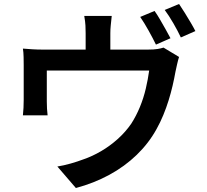

<svg xmlns="http://www.w3.org/2000/svg" viewBox="-20 -880 1040 964"><path d="M756 -825Q769 -807 783.5 -782Q798 -757 812 -732Q826 -707 836 -688L763 -656Q748 -687 726 -726.5Q704 -766 684 -795ZM879 -860Q892 -841 907.5 -816Q923 -791 937.5 -766.5Q952 -742 961 -724L888 -692Q873 -724 850.5 -763Q828 -802 807 -830ZM541 -800Q538 -771 536 -752Q534 -733 534 -713Q534 -700 534 -673.5Q534 -647 534 -619Q534 -591 534 -572H410Q410 -593 410 -621.5Q410 -650 410 -675Q410 -700 410 -713Q410 -733 409 -752Q408 -771 403 -800ZM879 -594Q874 -579 869 -556.5Q864 -534 861 -520Q855 -486 846.5 -449.5Q838 -413 826.5 -376Q815 -339 800 -302.5Q785 -266 766 -232Q727 -161 666.5 -102.5Q606 -44 528.5 -2Q451 40 361 64L268 -44Q300 -49 335 -59Q370 -69 399 -80Q443 -95 487.5 -121Q532 -147 571 -182Q610 -217 639 -259Q664 -298 682.5 -343Q701 -388 712 -435Q723 -482 729 -526H215Q215 -512 215 -491Q215 -470 215 -446Q215 -422 215 -402Q215 -382 215 -370Q215 -354 216 -334.5Q217 -315 219 -301H95Q97 -318 98 -339Q99 -360 99 -379Q99 -391 99 -414Q99 -437 99 -464Q99 -491 99 -515Q99 -539 99 -553Q99 -569 98.5 -593.5Q98 -618 95 -636Q120 -634 143.5 -632.5Q167 -631 195 -631H722Q753 -631 771 -634Q789 -637 801 -641Z"/></svg>

Font: Noto Sans KR SemiBold
Style: Regular
Weight: 600
Designer: Ryoko NISHIZUKA  (kana, bopomofo & ideographs); Paul D. Hunt (Latin, Greek & Cyrillic); Sandoll Communications , Soo-you
Foundry: Adobe
Version: Version 2.004-H2;hotconv 1.0.118;makeotfexe 2.5.65603